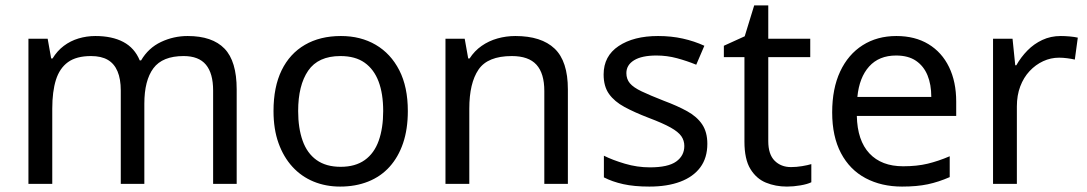

<svg xmlns="http://www.w3.org/2000/svg" viewBox="-20 -679 4015 709"><path d="M673 -546Q764 -546 809 -499.5Q854 -453 854 -349V0H767V-345Q767 -408 740.5 -440Q714 -472 658 -472Q580 -472 546.5 -427Q513 -382 513 -296V0H426V-345Q426 -387 414 -415.5Q402 -444 378 -458Q354 -472 316 -472Q262 -472 231 -449.5Q200 -427 186.5 -384Q173 -341 173 -278V0H85V-536H156L169 -463H174Q191 -491 215.5 -509.5Q240 -528 270 -537Q300 -546 332 -546Q394 -546 435.5 -524Q477 -502 496 -456H501Q528 -502 574.5 -524Q621 -546 673 -546Z M1486 -269Q1486 -202 1468.5 -150.5Q1451 -99 1418.5 -63Q1386 -27 1339.5 -8.5Q1293 10 1236 10Q1183 10 1138 -8.5Q1093 -27 1060 -63Q1027 -99 1008.5 -150.5Q990 -202 990 -269Q990 -358 1020 -419.5Q1050 -481 1106 -513.5Q1162 -546 1239 -546Q1312 -546 1367.5 -513.5Q1423 -481 1454.5 -419.5Q1486 -358 1486 -269ZM1081 -269Q1081 -206 1097.5 -159.5Q1114 -113 1149 -88Q1184 -63 1238 -63Q1292 -63 1327 -88Q1362 -113 1378.5 -159.5Q1395 -206 1395 -269Q1395 -333 1378 -378Q1361 -423 1326.5 -447.5Q1292 -472 1237 -472Q1155 -472 1118 -418Q1081 -364 1081 -269Z M1883 -546Q1979 -546 2028 -499.5Q2077 -453 2077 -349V0H1990V-343Q1990 -408 1961 -440Q1932 -472 1870 -472Q1781 -472 1747 -422Q1713 -372 1713 -278V0H1625V-536H1696L1709 -463H1714Q1732 -491 1758.5 -509.5Q1785 -528 1817 -537Q1849 -546 1883 -546Z M2592 -148Q2592 -96 2566 -61Q2540 -26 2492 -8Q2444 10 2378 10Q2322 10 2281.5 1Q2241 -8 2210 -24V-104Q2242 -88 2287.5 -74.5Q2333 -61 2380 -61Q2447 -61 2477 -82.5Q2507 -104 2507 -140Q2507 -160 2496 -176Q2485 -192 2456.5 -208Q2428 -224 2375 -244Q2323 -264 2286 -284Q2249 -304 2229 -332Q2209 -360 2209 -404Q2209 -472 2264.5 -509Q2320 -546 2410 -546Q2459 -546 2501.5 -536.5Q2544 -527 2581 -510L2551 -440Q2517 -454 2480 -464Q2443 -474 2404 -474Q2350 -474 2321.5 -456.5Q2293 -439 2293 -409Q2293 -387 2306 -371.5Q2319 -356 2349.5 -341.5Q2380 -327 2431 -307Q2482 -288 2518 -268Q2554 -248 2573 -219.5Q2592 -191 2592 -148Z M2901 -62Q2921 -62 2942 -65.5Q2963 -69 2976 -73V-6Q2962 1 2936 5.5Q2910 10 2886 10Q2844 10 2808.5 -4.5Q2773 -19 2751 -55Q2729 -91 2729 -156V-468H2653V-510L2730 -545L2765 -659H2817V-536H2972V-468H2817V-158Q2817 -109 2840.5 -85.5Q2864 -62 2901 -62Z M3290 -546Q3359 -546 3408.5 -516Q3458 -486 3484.5 -431.5Q3511 -377 3511 -304V-251H3144Q3146 -160 3190.5 -112.5Q3235 -65 3315 -65Q3366 -65 3405.5 -74.5Q3445 -84 3487 -102V-25Q3446 -7 3406 1.5Q3366 10 3311 10Q3235 10 3176.5 -21Q3118 -52 3085.5 -113.5Q3053 -175 3053 -264Q3053 -352 3082.5 -415Q3112 -478 3165.5 -512Q3219 -546 3290 -546ZM3289 -474Q3226 -474 3189.5 -433.5Q3153 -393 3146 -321H3419Q3419 -367 3405 -401Q3391 -435 3362.5 -454.5Q3334 -474 3289 -474Z M3897 -546Q3912 -546 3929.5 -544.5Q3947 -543 3960 -540L3949 -459Q3936 -462 3920.5 -464Q3905 -466 3891 -466Q3860 -466 3832 -453Q3804 -440 3782 -416.5Q3760 -393 3747.5 -360Q3735 -327 3735 -286V0H3647V-536H3719L3729 -438H3733Q3750 -468 3774 -492.5Q3798 -517 3829 -531.5Q3860 -546 3897 -546Z"/></svg>

Font: ukannada85
Style: Book
Weight: 400
Designer: Jelle Bosma - Monotype Design Team
Foundry: Monotype Imaging Inc.
Version: Version 2.003